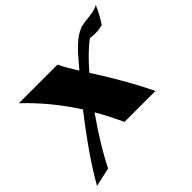

<svg xmlns="http://www.w3.org/2000/svg" viewBox="-180 -765 1092 1092"><g transform="rotate(-45 365.5 -219.5)"><path d="M674 -481Q642 -473 618.5 -473Q595 -473 574 -476Q515 -434 432 -339Q553 -150 625 0H376Q335 -88 294 -159Q183 -1 123 121Q103 126 64 134.5Q25 143 8 147Q92 -3 259 -217Q156 -378 26 -500H337Q360 -451 401 -388Q409 -397 432 -424.5Q455 -452 468 -466Q481 -480 502 -500Q543 -539 587 -555Q604 -560 656 -565.5Q708 -571 731 -586Q707 -531 674 -481Z"/></g></svg>

Font: Ruslan Display
Style: Regular
Weight: 400
Version: Version 1.000